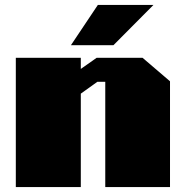

<svg xmlns="http://www.w3.org/2000/svg" viewBox="-20 -757 747 777"><path d="M267 -574 376 -737H601L439 -574ZM44 0V-523H307V-478L371 -523H557L668 -428V0H406V-426H374L307 -378V0Z"/></svg>

Font: Tomorrow ExtraBold
Style: Regular
Weight: 800
Designer: Tony de Marco, Monica Rizzolli
Foundry: Just in Type
Version: Version 2.002